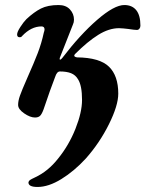

<svg xmlns="http://www.w3.org/2000/svg" viewBox="-20 -453 578 763"><path d="M93 272Q94 266 99 262.5Q104 259 119 252Q171 228 211 177Q254 124 280 58.5Q306 -7 306 -56Q306 -113 290 -138Q280 -155 262.5 -162Q245 -169 218 -169Q206 -169 199 -147Q181 -101 153 -18Q146 1 139 7.5Q132 14 119 14Q100 14 76 -2.5Q52 -19 52 -36Q52 -52 59 -72Q65 -90 90 -147Q115 -203 130 -242Q145 -281 154 -323Q157 -331 157 -336Q157 -348 145 -348Q104 -348 68 -310Q65 -305 58 -305Q48 -305 48 -316Q48 -326 61 -346Q74 -366 85 -377Q115 -405 142.5 -419Q170 -433 213 -433Q242 -433 258 -415.5Q274 -398 274 -375Q274 -364 270 -356L218 -224Q217 -222 217 -219Q217 -216 219 -216Q222 -216 227 -222Q298 -315 366 -374Q434 -433 474 -433Q505 -433 521.5 -412.5Q538 -392 538 -351Q538 -344 534 -339Q530 -334 524 -334Q515 -334 489 -338Q479 -339 470 -340Q461 -341 453 -341Q413 -341 370.5 -314.5Q328 -288 279 -239Q275 -235 275 -232Q275 -227 286 -225Q376 -224 413 -188Q450 -152 450 -81Q450 -34 413 40.5Q376 115 321 177Q275 227 224 258.5Q173 290 129 290Q93 290 93 272Z"/></svg>

Font: EB Garamond
Style: Bold Italic
Weight: 700
Italic angle: -17.2°
Designer: Georg Duffner and Octavio Pardo
Foundry: Georg Duffner
Version: Version 1.000